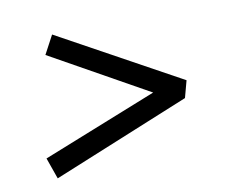

<svg xmlns="http://www.w3.org/2000/svg" viewBox="-49 -472 535 455"><g transform="rotate(-10 218.5 -244.0)"><path d="M38 -126 56 -75 386 -210 397 -251 102 -413 78 -368 314 -236Z"/></g></svg>

Font: Mazius Display Extra Italic
Style: Bold
Weight: 700
Italic angle: -17°
Designer: Alberto Casagrande & Collletttivo
Foundry: Collletttivo
Version: Version 2.000;Glyphs 3.2 (3217)